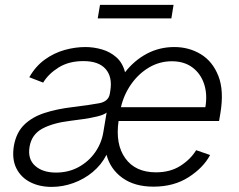

<svg xmlns="http://www.w3.org/2000/svg" viewBox="-20 -743 964 776"><path d="M600.5 11.4Q523.8 11.4 474.8 -24Q425.8 -59.3 410.5 -117.5Q389.9 -77.1 354.9 -47.9Q320 -18.8 276.6 -3.2Q233.3 12.4 188.9 12.4Q139.6 12.4 101.9 -6.9Q64.3 -26.3 46 -63Q27.7 -99.8 35.9 -152.3Q45.1 -206.3 77.2 -238.1Q109.4 -269.9 159.4 -286.2Q209.5 -302.6 272.4 -310Q342 -318.5 380.1 -325.6Q418.3 -332.7 423.7 -363.3L425.8 -376.1Q435 -431.8 407 -464Q378.9 -496.1 317.1 -496.1Q258.2 -496.1 216.8 -470.2Q175.4 -444.2 154.5 -409.1L98.4 -430.8Q123.9 -475.5 161.2 -502.3Q198.5 -529.1 241.1 -541Q283.7 -552.9 325.3 -552.9Q358.7 -552.9 391.9 -543.3Q425.1 -533.7 450.3 -511.5Q475.5 -489.3 485.4 -451Q522.7 -498.9 573.5 -525.9Q624.3 -552.9 684.7 -552.9Q743.6 -552.9 791.5 -524Q839.5 -495 862.7 -435.7Q886 -376.4 870.7 -285.2L865.4 -253.9H459.2Q445.7 -159.8 486.5 -103.2Q527.3 -46.5 610.4 -46.5Q668.3 -46.5 709.5 -73Q750.7 -99.4 772.7 -136L829.2 -116.5Q801.8 -65 742.2 -26.8Q682.5 11.4 600.5 11.4ZM206.3 -45.5Q256.7 -45.5 297.4 -67.6Q338.1 -89.8 364.3 -127.1Q390.6 -164.4 397.7 -209.2L410.9 -288Q400.2 -279.1 373.6 -272.5Q346.9 -266 316.6 -261.7Q286.2 -257.5 263.8 -254.6Q193.2 -246.1 150.4 -222.7Q107.6 -199.2 99.4 -149.5Q91.3 -100.1 122 -72.8Q152.7 -45.5 206.3 -45.5ZM468.8 -309.7H810Q818.9 -362.2 804.7 -404.3Q790.5 -446.4 757.1 -470.9Q723.7 -495.4 674.7 -495.4Q624.6 -495.4 582.2 -470.2Q539.8 -445 510.1 -402.7Q480.5 -360.4 468.8 -309.7ZM681.5 -723.4 672.6 -668.7H375L384.2 -723.4Z"/></svg>

Font: Inter UI Light
Style: Italic
Weight: 300
Italic angle: 9.39999°
Designer: Rasmus Andersson
Foundry: rsms
Version: 3.2;8d6f07862